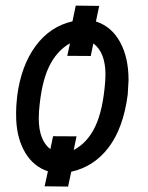

<svg xmlns="http://www.w3.org/2000/svg" viewBox="-20 -609 528 687"><path d="M243.7 -72.3Q293 -98.1 320.8 -156.5Q348.6 -214.8 356.4 -317.4Q357.4 -330.1 357.4 -341.8Q357.4 -421.4 314 -453.6L304.7 -408.7L220.7 -409.2L230.5 -454.1Q182.1 -426.8 154.8 -369.1Q127.4 -311.5 119.6 -210.9Q118.7 -197.8 118.7 -186Q118.7 -107.4 160.2 -75.2L169.9 -121.6L253.9 -121.1ZM41.5 -265.6Q55.7 -374 107.2 -444.1Q158.7 -514.2 239.3 -532.7L251 -588.9L335 -587.9L323.2 -532.2Q379.9 -513.7 410.2 -457.5Q439.9 -402.3 439.9 -323.7Q439.9 -322.3 439.9 -321.3L437 -270.5Q421.4 -150.9 368.7 -81.5Q315.9 -12.2 234.9 5.4L223.6 58.6L139.6 57.6L151.4 3.9Q100.1 -13.2 70.8 -61.8Q41.5 -110.4 38.1 -179.2Q37.6 -191.4 37.6 -203.1Q37.6 -230 40.5 -254.9Z"/></svg>

Font: MAUL Condensed Italic
Style: Condenced Regular Italic
Weight: 400
Italic angle: -12°
Designer: MAUL
Version: Version 1.0; 2020; ttfautohint (v1.8.3)